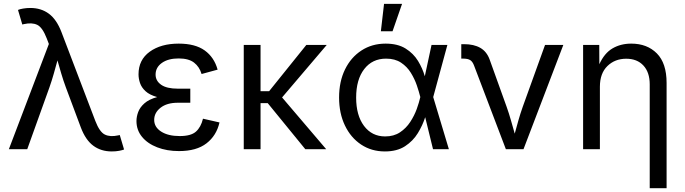

<svg xmlns="http://www.w3.org/2000/svg" viewBox="-20 -781 3586 1005"><path d="M26.4 0 235.8 -550.8 224.6 -580.1Q202.1 -638.2 174.6 -651.1Q147 -664.1 105.5 -654.8L96.7 -652.8L74.2 -729Q82.5 -732.9 100.6 -736.1Q118.7 -739.3 138.7 -739.3Q195.3 -739.3 235.8 -709.2Q276.4 -679.2 301.8 -612.8L479 -147.9Q501 -90.3 528.8 -76.7Q556.6 -63 598.1 -72.3L606.9 -74.2L629.4 1.5Q621.6 4.9 604.2 8.3Q586.9 11.7 564.9 11.7Q508.8 11.7 468.3 -18.3Q427.7 -48.3 402.8 -114.7L324.7 -323.7Q311 -360.8 300.8 -395.5Q290.5 -430.2 280.8 -464.8Q271.5 -430.7 261.5 -395.3Q251.5 -359.9 238.8 -323.7L122.6 0Z M917 9.8Q853.5 9.8 803 -9.8Q752.4 -29.3 723.4 -64.7Q694.3 -100.1 694.3 -147.5Q694.3 -170.4 703.4 -194.8Q712.4 -219.2 736.1 -240.2Q759.8 -261.2 802.7 -272.9Q762.7 -284.2 741.7 -303.7Q720.7 -323.2 712.9 -346.4Q705.1 -369.6 705.1 -392.1Q705.1 -467.8 763.7 -510.3Q822.3 -552.7 915.5 -552.7Q1001.5 -552.7 1051.3 -517.1Q1101.1 -481.4 1119.1 -416.5L1035.2 -393.6Q1023.9 -431.6 995.6 -453.4Q967.3 -475.1 915 -475.1Q860.4 -475.1 827.4 -451.7Q794.4 -428.2 794.4 -390.6Q794.4 -357.9 823.5 -337.4Q852.5 -316.9 910.6 -316.9H976.1V-243.2H910.6Q853.5 -243.2 820.3 -217Q787.1 -190.9 787.1 -153.3Q787.1 -115.7 823.5 -92.3Q859.9 -68.8 920.9 -68.8Q979.5 -68.8 1005.6 -92Q1031.7 -115.2 1042.5 -159.7L1128.9 -140.1Q1113.3 -71.3 1061 -30.8Q1008.8 9.8 917 9.8Z M1343.8 -545.9V-303.7H1388.7L1583.5 -545.9H1690.4L1456.5 -271L1687.5 0H1578.1L1381.3 -241.2H1343.8V0H1255.9V-545.9Z M1994.6 11.7Q1924.3 11.7 1870.1 -24.4Q1815.9 -60.5 1785.4 -124.3Q1754.9 -188 1754.9 -270.5Q1754.9 -354 1785.9 -417.5Q1816.9 -481 1872.1 -516.8Q1927.2 -552.7 1998.5 -552.7Q2061.5 -552.7 2102.8 -527.1Q2144 -501.5 2168 -462.2Q2191.9 -422.9 2203.6 -381.8L2238.8 -545.9H2321.8L2247.6 -272.9L2329.6 0H2246.6L2205.6 -167.5Q2192.4 -125.5 2167.2 -84.2Q2142.1 -43 2100.1 -15.6Q2058.1 11.7 1994.6 11.7ZM2180.2 -272.9 2179.7 -274.4Q2173.3 -300.3 2161.9 -334Q2150.4 -367.7 2130.6 -399.9Q2110.8 -432.1 2079.1 -453.1Q2047.4 -474.1 2001 -474.1Q1928.7 -474.1 1886.5 -419.4Q1844.2 -364.7 1844.2 -270Q1844.2 -176.8 1885.5 -121.8Q1926.8 -66.9 1996.1 -66.9Q2041.5 -66.9 2073.7 -88.4Q2106 -109.9 2127.4 -142.8Q2148.9 -175.8 2161.4 -210.4Q2173.8 -245.1 2179.7 -271.5ZM1973.6 -617.2 1990.2 -760.7H2084.5L2034.7 -617.2Z M2627.9 0 2461.9 -436.5Q2454.1 -458 2441.7 -466.1Q2429.2 -474.1 2406.7 -474.1H2394.5V-549.8H2409.2Q2460.4 -549.8 2494.1 -530.5Q2527.8 -511.2 2543 -469.2L2631.8 -222.2Q2644.5 -186.5 2654.5 -151.1Q2664.6 -115.7 2674.3 -81.5Q2683.6 -115.7 2693.6 -151.1Q2703.6 -186.5 2716.3 -222.2L2833 -545.9H2928.7L2720.2 0Z M3120.1 -327.1V0H3032.2V-545.9H3116.7L3117.2 -444.8Q3143.6 -502.9 3186.3 -527.8Q3229 -552.7 3284.2 -552.7Q3367.2 -552.7 3418.2 -501.5Q3469.2 -450.2 3469.2 -346.7V204.1H3380.9V-339.4Q3380.9 -402.3 3347.9 -438Q3314.9 -473.6 3257.8 -473.6Q3198.7 -473.6 3159.4 -435.3Q3120.1 -397 3120.1 -327.1Z"/></svg>

Font: Inter-Regular
Style: Regular
Weight: 400
Designer: Rasmus Andersson
Foundry: rsms
Version: Version 4.000;git-a52131595